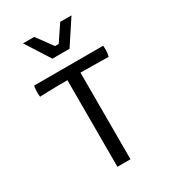

<svg xmlns="http://www.w3.org/2000/svg" viewBox="-217 -1025 1016 1137"><g transform="rotate(-30 291.5 -456.5)"><path d="M243.7 0H333V-592.3C439 -592.3 523.9 -589.4 523.9 -589.4C534.7 -625.5 528.8 -663.1 528.8 -663.1H57.1C48.8 -625.5 54.7 -588.4 54.7 -588.4C54.7 -588.4 139.6 -592.3 243.7 -592.3ZM230.5 -747.1H347.7L456.5 -912.6H379.4L306.2 -803.7H281.2L201.7 -912.6H125Z"/></g></svg>

Font: Basic
Style: Regular
Weight: 400
Designer: Magnus Gaarde
Foundry: Magnus Gaarde
Version: Version 1.001